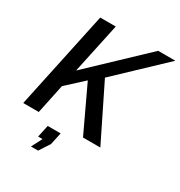

<svg xmlns="http://www.w3.org/2000/svg" viewBox="-210 -853 1133 1210"><g transform="rotate(30 356.0 -248.5)"><path d="M166 -709 15 0H128L173 -214L296 -327L450 0H576L381 -396L712 -710H587L201 -344L279 -709ZM194 213H246L296 136L315 48H221L202 136H234Z"/></g></svg>

Font: FIGSv2-sans-serif SmBold Italic
Style: Regular
Weight: 600
Italic angle: -12°
Designer: Matt McInerney, Pablo Impallari, Rodrigo Fuenzalida
Foundry: Matt McInerney, Pablo Impallari, Rodrigo Fuenzalida
Version: Version 4.020;hotconv 1.0.109;makeotfexe 2.5.65596